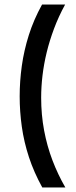

<svg xmlns="http://www.w3.org/2000/svg" viewBox="-20 -708 336 849"><path d="M268 -688Q239 -635 219 -581.5Q199 -528 186.5 -476.5Q174 -425 168 -374.5Q162 -324 162 -276Q162 -201 175 -131.5Q188 -62 212 1Q236 64 269 121H167Q130 54 108 -13Q86 -80 76.5 -147.5Q67 -215 67 -282Q67 -349 76.5 -417Q86 -485 107.5 -553Q129 -621 166 -688Z"/></svg>

Font: Bricolage Grotesque 16pt
Style: Regular
Weight: 400
Version: Version 1.001;gftools[0.9.33.dev8+g029e19f]